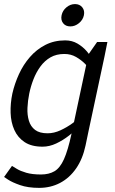

<svg xmlns="http://www.w3.org/2000/svg" viewBox="-20 -704 558 932"><path d="M409.3 -440 487.3 -430 410.3 -70 327.2 -55ZM410.3 -70 395.3 2Q381.3 68 349.2 114Q317.2 160 271.4 184Q225.7 208 169.7 208L178.7 143Q217.5 143 244.3 127.3Q271.2 111.7 290.5 68.8Q309.8 26 327.2 -55ZM409.3 -440 451.3 -500H501.3L487.3 -430ZM389.7 -153.3 414.7 -145Q414.7 -145 401.6 -129.5Q388.5 -114 366.1 -91.2Q343.7 -68.5 314.8 -45.8Q285.8 -23 252.8 -7.5Q219.7 8 186.7 8L210.8 -57Q242.2 -57 273.5 -71.5Q304.8 -86 331.2 -105.2Q357.5 -124.3 373.6 -138.8Q389.7 -153.3 389.7 -153.3ZM431.2 -346.7Q431.2 -346.7 421.2 -361.2Q411.2 -375.7 392.8 -394.3Q374.3 -413 349.1 -427.5Q323.8 -442 292.5 -442L296.7 -508Q329.7 -508 356.1 -492.5Q382.5 -477 402 -454.2Q421.5 -431.5 434.2 -408.8Q446.8 -386 453.2 -370.5Q459.5 -355 459.5 -355ZM292.5 -442Q253.7 -442 225.2 -425.7Q196.7 -409.3 176.2 -381.2Q155.7 -353.2 142.5 -319.2Q129.3 -285.3 122 -250Q114.8 -214.7 113.3 -180.2Q111.8 -145.8 120.3 -117.8Q128.8 -89.7 150.4 -73.3Q172 -57 210.8 -57L186.7 8Q133 8 99.7 -14Q66.3 -36 49.7 -73Q33 -110 31.5 -156Q30 -202 40 -250Q51 -298 72 -344Q93 -390 125.2 -427Q157.3 -464 200.2 -486Q243 -508 296.7 -508ZM38.2 101.3Q46.2 106.3 62.6 116.2Q79 126.2 107.6 134.6Q136.2 143 179.7 143L170.7 208Q115.7 208 77.2 194.5Q38.8 181 19.3 168Q-0.2 155 -0.2 155ZM321.3 -575.8Q298.5 -575.8 286.3 -591.5Q274.2 -607.2 279 -630Q283.7 -652.7 302.5 -668.4Q321.3 -684.2 344.2 -684.2Q366.8 -684.2 379.4 -668.4Q392 -652.7 387.3 -630Q382.5 -607.2 363.2 -591.5Q344 -575.8 321.3 -575.8Z"/></svg>

Font: Epunda Sans Light
Style: Italic
Weight: 300
Italic angle: -12.0243°
Designer: Simon Atzbach
Foundry: typofactur
Version: Version 2.204